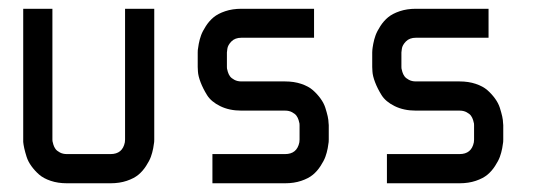

<svg xmlns="http://www.w3.org/2000/svg" viewBox="-20 -420 1240 440"><path d="M266.6 -100.1V-399.9H333.5V-100.1Q333.5 -98.1 333.3 -94.5Q333 -90.8 331.1 -80.3Q329.1 -69.8 325.7 -60.5Q322.3 -51.3 314.7 -39.6Q307.1 -27.8 297.1 -19.5Q287.1 -11.2 270.5 -5.6Q253.9 0 233.4 0H133.3Q112.8 0 96.2 -5.6Q79.6 -11.2 69.6 -20Q59.6 -28.8 52 -39.3Q44.4 -49.8 41 -60.5Q37.6 -71.3 35.6 -80.1Q33.7 -88.9 33.2 -94.7V-100.1V-399.9H100.1V-100.1Q100.1 -98.6 100.3 -96.4Q100.6 -94.2 102.3 -88.6Q104 -83 107.2 -78.6Q110.4 -74.2 117.2 -70.6Q124 -66.9 133.3 -66.9H233.4Q260.7 -66.9 266.1 -93.8Q266.6 -100.1 266.6 -100.1Z M466.8 0V-66.9H633.3Q660.6 -66.9 666 -93.8Q666.5 -100.1 666.5 -100.1V-133.3Q666.5 -134.8 666.3 -137Q666 -139.2 664.3 -144.8Q662.6 -150.4 659.4 -154.8Q656.2 -159.2 649.4 -162.8Q642.6 -166.5 633.3 -166.5H533.2Q505.4 -166.5 484.6 -176.8Q463.9 -187 454.6 -201.9Q445.3 -216.8 439.7 -231.4Q434.1 -246.1 433.6 -256.3L433.1 -266.6V-299.8Q433.1 -301.8 433.3 -305.4Q433.6 -309.1 435.5 -319.6Q437.5 -330.1 440.9 -339.4Q444.3 -348.6 451.9 -360.4Q459.5 -372.1 469.5 -380.4Q479.5 -388.7 496.1 -394.3Q512.7 -399.9 533.2 -399.9H699.7V-333.5H533.2Q518.6 -333.5 510.3 -325Q502 -316.4 501 -308.1L500 -299.8V-266.6Q500 -265.1 500.2 -262.9Q500.5 -260.7 502.2 -255.1Q503.9 -249.5 507.1 -245.1Q510.3 -240.7 517.1 -237.1Q523.9 -233.4 533.2 -233.4H633.3Q653.8 -233.4 670.4 -227.8Q687 -222.2 697 -213.4Q707 -204.6 714.6 -194.1Q722.2 -183.6 725.6 -172.9Q729 -162.1 731 -153.3Q732.9 -144.5 732.9 -138.7L733.4 -133.3V-100.1Q733.4 -98.1 733.2 -94.5Q732.9 -90.8 731 -80.3Q729 -69.8 725.6 -60.5Q722.2 -51.3 714.6 -39.6Q707 -27.8 697 -19.5Q687 -11.2 670.4 -5.6Q653.8 0 633.3 0Z M866.7 0V-66.9H1033.2Q1060.5 -66.9 1065.9 -93.8Q1066.4 -100.1 1066.4 -100.1V-133.3Q1066.4 -134.8 1066.2 -137Q1065.9 -139.2 1064.2 -144.8Q1062.5 -150.4 1059.3 -154.8Q1056.2 -159.2 1049.3 -162.8Q1042.5 -166.5 1033.2 -166.5H933.1Q905.3 -166.5 884.5 -176.8Q863.8 -187 854.5 -201.9Q845.2 -216.8 839.6 -231.4Q834 -246.1 833.5 -256.3L833 -266.6V-299.8Q833 -301.8 833.3 -305.4Q833.5 -309.1 835.4 -319.6Q837.4 -330.1 840.8 -339.4Q844.2 -348.6 851.8 -360.4Q859.4 -372.1 869.4 -380.4Q879.4 -388.7 896 -394.3Q912.6 -399.9 933.1 -399.9H1099.6V-333.5H933.1Q918.5 -333.5 910.2 -325Q901.9 -316.4 900.9 -308.1L899.9 -299.8V-266.6Q899.9 -265.1 900.1 -262.9Q900.4 -260.7 902.1 -255.1Q903.8 -249.5 907 -245.1Q910.2 -240.7 917 -237.1Q923.8 -233.4 933.1 -233.4H1033.2Q1053.7 -233.4 1070.3 -227.8Q1086.9 -222.2 1096.9 -213.4Q1106.9 -204.6 1114.5 -194.1Q1122.1 -183.6 1125.5 -172.9Q1128.9 -162.1 1130.9 -153.3Q1132.8 -144.5 1132.8 -138.7L1133.3 -133.3V-100.1Q1133.3 -98.1 1133.1 -94.5Q1132.8 -90.8 1130.9 -80.3Q1128.9 -69.8 1125.5 -60.5Q1122.1 -51.3 1114.5 -39.6Q1106.9 -27.8 1096.9 -19.5Q1086.9 -11.2 1070.3 -5.6Q1053.7 0 1033.2 0Z"/></svg>

Font: Malkor
Style: Regular
Weight: 400
Version: Version 1.3